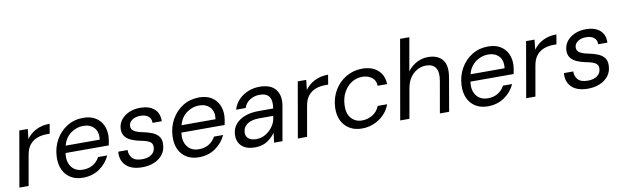

<svg xmlns="http://www.w3.org/2000/svg" viewBox="-45 -1214 5576 1720"><g transform="rotate(-10 2743.0 -354.0)"><path d="M26 0 114 -504H191L181 -414Q214 -461 268 -488.5Q322 -516 392 -516L377 -428H347Q303 -428 263.5 -413.5Q224 -399 196 -365.5Q168 -332 158 -273L110 0Z M603 12Q540 12 493.5 -16Q447 -44 423.5 -95Q400 -146 403 -214Q407 -300 446 -368Q485 -436 549.5 -476Q614 -516 696 -516Q764 -516 808.5 -488Q853 -460 874 -413.5Q895 -367 892 -311Q891 -294 887.5 -272Q884 -250 880 -233H487Q476 -154 512 -106.5Q548 -59 616 -59Q669 -59 707.5 -82.5Q746 -106 768 -147H851Q820 -78 755.5 -33Q691 12 603 12ZM684 -445Q624 -445 571.5 -407.5Q519 -370 499 -298H809Q818 -368 782.5 -406.5Q747 -445 684 -445Z M1143 12Q1046 12 996.5 -35.5Q947 -83 954 -163H1039Q1037 -121 1063.5 -90Q1090 -59 1155 -59Q1208 -59 1240 -82.5Q1272 -106 1274 -147Q1276 -184 1246.5 -200Q1217 -216 1165 -225Q1124 -233 1087.5 -248.5Q1051 -264 1030 -291Q1009 -318 1011 -361Q1013 -405 1039.5 -440Q1066 -475 1111.5 -495.5Q1157 -516 1215 -516Q1296 -516 1342 -476.5Q1388 -437 1385 -364H1301Q1303 -401 1277.5 -423Q1252 -445 1205 -445Q1158 -445 1128.5 -424Q1099 -403 1098 -372Q1096 -340 1123.5 -323Q1151 -306 1204 -296Q1249 -287 1285.5 -272Q1322 -257 1343 -229.5Q1364 -202 1361 -157Q1359 -105 1330 -67Q1301 -29 1252.5 -8.5Q1204 12 1143 12Z M1657 12Q1594 12 1547.5 -16Q1501 -44 1477.5 -95Q1454 -146 1457 -214Q1461 -300 1500 -368Q1539 -436 1603.5 -476Q1668 -516 1750 -516Q1818 -516 1862.5 -488Q1907 -460 1928 -413.5Q1949 -367 1946 -311Q1945 -294 1941.5 -272Q1938 -250 1934 -233H1541Q1530 -154 1566 -106.5Q1602 -59 1670 -59Q1723 -59 1761.5 -82.5Q1800 -106 1822 -147H1905Q1874 -78 1809.5 -33Q1745 12 1657 12ZM1738 -445Q1678 -445 1625.5 -407.5Q1573 -370 1553 -298H1863Q1872 -368 1836.5 -406.5Q1801 -445 1738 -445Z M2168 12Q2111 12 2075.5 -7.5Q2040 -27 2024 -59Q2008 -91 2010 -129Q2013 -210 2080 -256.5Q2147 -303 2255 -303H2388Q2412 -445 2289 -445Q2241 -445 2201.5 -421Q2162 -397 2146 -350H2059Q2075 -403 2111.5 -440Q2148 -477 2197 -496.5Q2246 -516 2300 -516Q2402 -516 2446 -460.5Q2490 -405 2474 -312L2419 0H2343L2354 -89Q2326 -47 2280 -17.5Q2234 12 2168 12ZM2192 -59Q2240 -59 2280.5 -84Q2321 -109 2347 -149Q2373 -189 2376 -234V-238H2251Q2179 -238 2140 -210.5Q2101 -183 2099 -137Q2097 -101 2121.5 -80Q2146 -59 2192 -59Z M2559 0 2647 -504H2724L2714 -414Q2747 -461 2801 -488.5Q2855 -516 2925 -516L2910 -428H2880Q2836 -428 2796.5 -413.5Q2757 -399 2729 -365.5Q2701 -332 2691 -273L2643 0Z M3142 12Q3077 12 3029.5 -16.5Q2982 -45 2957.5 -96Q2933 -147 2936 -215Q2940 -302 2980.5 -370Q3021 -438 3087.5 -477Q3154 -516 3234 -516Q3324 -516 3376.5 -468.5Q3429 -421 3431 -341H3345Q3344 -391 3308.5 -417.5Q3273 -444 3222 -444Q3169 -444 3125 -416Q3081 -388 3053.5 -338Q3026 -288 3023 -222Q3019 -144 3057 -101.5Q3095 -59 3154 -59Q3206 -59 3250 -85.5Q3294 -112 3314 -163H3400Q3381 -111 3343 -72Q3305 -33 3253 -10.5Q3201 12 3142 12Z M3490 0 3616 -720H3700L3647 -419Q3680 -464 3729 -490Q3778 -516 3833 -516Q3921 -516 3964 -463Q4007 -410 3987 -300L3935 0H3851L3902 -291Q3915 -367 3889 -405.5Q3863 -444 3802 -444Q3738 -444 3687 -398Q3636 -352 3621 -267L3574 0Z M4286 12Q4223 12 4176.5 -16Q4130 -44 4106.5 -95Q4083 -146 4086 -214Q4090 -300 4129 -368Q4168 -436 4232.5 -476Q4297 -516 4379 -516Q4447 -516 4491.5 -488Q4536 -460 4557 -413.5Q4578 -367 4575 -311Q4574 -294 4570.5 -272Q4567 -250 4563 -233H4170Q4159 -154 4195 -106.5Q4231 -59 4299 -59Q4352 -59 4390.5 -82.5Q4429 -106 4451 -147H4534Q4503 -78 4438.5 -33Q4374 12 4286 12ZM4367 -445Q4307 -445 4254.5 -407.5Q4202 -370 4182 -298H4492Q4501 -368 4465.5 -406.5Q4430 -445 4367 -445Z M4636 0 4724 -504H4801L4791 -414Q4824 -461 4878 -488.5Q4932 -516 5002 -516L4987 -428H4957Q4913 -428 4873.5 -413.5Q4834 -399 4806 -365.5Q4778 -332 4768 -273L4720 0Z M5197 12Q5100 12 5050.5 -35.5Q5001 -83 5008 -163H5093Q5091 -121 5117.5 -90Q5144 -59 5209 -59Q5262 -59 5294 -82.5Q5326 -106 5328 -147Q5330 -184 5300.5 -200Q5271 -216 5219 -225Q5178 -233 5141.5 -248.5Q5105 -264 5084 -291Q5063 -318 5065 -361Q5067 -405 5093.5 -440Q5120 -475 5165.5 -495.5Q5211 -516 5269 -516Q5350 -516 5396 -476.5Q5442 -437 5439 -364H5355Q5357 -401 5331.5 -423Q5306 -445 5259 -445Q5212 -445 5182.5 -424Q5153 -403 5152 -372Q5150 -340 5177.5 -323Q5205 -306 5258 -296Q5303 -287 5339.5 -272Q5376 -257 5397 -229.5Q5418 -202 5415 -157Q5413 -105 5384 -67Q5355 -29 5306.5 -8.5Q5258 12 5197 12Z"/></g></svg>

Font: DM Sans Italic
Style: Regular
Weight: 400
Italic angle: -10°
Designer: Colophon Foundry, Jonny Pinhorn
Foundry: Colophon Foundry
Version: Version 4.004; ttfautohint (v1.8.4.7-5d5b)